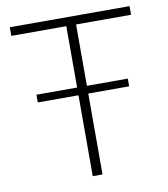

<svg xmlns="http://www.w3.org/2000/svg" viewBox="-79 -765 726 832"><g transform="rotate(-10 283.5 -349.0)"><path d="M305 0H262V-356H83V-390H262V-660H20V-698H547V-660H305V-390H485V-356H305Z"/></g></svg>

Font: Anuphan ExtraLight
Style: Regular
Weight: 200
Designer: Cadson Demak
Version: Version 3.001